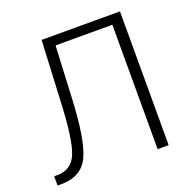

<svg xmlns="http://www.w3.org/2000/svg" viewBox="-126 -835 954 959"><g transform="rotate(-20 351.0 -355.5)"><path d="M610.4 -710.9V0H551.8V-661.1H250L236.8 -389.2Q227.1 -170.4 187.5 -85.2Q147.9 0 40 0H20V-49.3H38.1Q111.8 -49.3 140.6 -118.9Q169.4 -188.5 178.2 -389.2L193.8 -710.9Z"/></g></svg>

Font: Roboto Web
Style: Light
Weight: 300
Designer: Google
Version: Version 1.200310; 2013